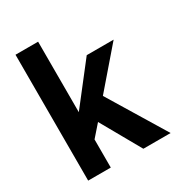

<svg xmlns="http://www.w3.org/2000/svg" viewBox="-165 -801 850 912"><g transform="rotate(-30 260.0 -345.0)"><path d="M233.4 -217.8 177.7 -154.3V0H53.7V-690.4H177.7V-303.7L345.7 -519.5H493.2L315.4 -313.5L505.9 0H356.4Z"/></g></svg>

Font: Altinn-DIN
Style: DIN-Bold
Weight: 700
Designer: Charles Nix
Foundry: Altinn
Version: Version 2.00